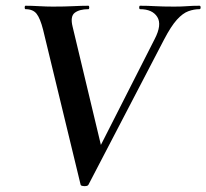

<svg xmlns="http://www.w3.org/2000/svg" viewBox="-20 -645 719 669"><path d="M261 -1 130 -542Q120 -581 107.5 -597Q95 -613 69 -613Q66 -613 66 -619Q66 -625 69 -625Q91 -625 116.5 -623.5Q142 -622 164 -622Q206 -622 235 -623.5Q264 -625 288 -625Q291 -625 291 -619Q291 -613 288 -613Q257 -613 240.5 -600.5Q224 -588 233 -552L338 -113L268 -15L519 -509Q545 -559 528 -586Q511 -613 468 -613Q465 -613 465 -619Q465 -625 468 -625Q495 -625 520.5 -623.5Q546 -622 587 -622Q614 -622 632 -623.5Q650 -625 675 -625Q679 -625 679 -619Q679 -613 675 -613Q656 -613 636.5 -606Q617 -599 596.5 -576.5Q576 -554 551 -506L288 -1Q285 4 273.5 3.5Q262 3 261 -1Z"/></svg>

Font: Cormorant Garamond Light
Style: Italic
Weight: 300
Italic angle: -10°
Designer: Christian Thalmann (Catharsis Fonts)
Foundry: Catharsis Fonts
Version: Version 4.001